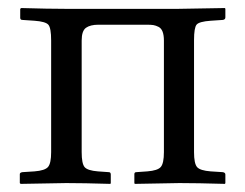

<svg xmlns="http://www.w3.org/2000/svg" viewBox="-20 -451 604 473"><path d="M106 -351.1Q106 -382.3 99.1 -390.1Q92.3 -397.9 64.9 -399.9L35.2 -401.9Q29.8 -401.9 29.8 -407.2V-429.2L32.2 -431.2Q99.1 -429.2 142.1 -429.2H418.9L534.2 -431.2L535.2 -429.2V-408.2Q535.2 -402.8 528.8 -401.9L499 -399.9Q470.7 -397.9 464.4 -390.4Q458 -382.8 458 -352.1V-76.2Q458 -47.9 465.6 -39.3Q473.1 -30.8 499 -28.8L528.8 -26.9Q535.2 -25.9 535.2 -21V0L534.2 2Q465.3 0 421.9 0L312 2L311 0V-22Q311 -26.9 315.9 -26.9L342.8 -28.8Q368.7 -30.8 376.2 -39.8Q383.8 -48.8 383.8 -76.2V-351.1Q383.8 -364.3 380.6 -372.8Q377.4 -381.3 370.6 -384.8Q363.8 -388.2 357.9 -389.2Q352.1 -390.1 342.8 -390.1H222.2Q202.6 -390.1 191.9 -382.6Q181.2 -375 181.2 -351.1V-76.2Q181.2 -47.9 188.5 -39.3Q195.8 -30.8 221.2 -28.8L248 -26.9Q252.9 -26.9 252.9 -21V0L252 2Q185.5 0 143.1 0L30.8 2L28.8 0V-22Q28.8 -25.9 35.2 -26.9L64.9 -28.8Q90.8 -30.8 98.4 -39.8Q106 -48.8 106 -76.2Z"/></svg>

Font: Linux Libertine G
Style: Regular
Weight: 400
Designer: Philipp H. Poll
Foundry: Philipp H. Poll
Version: Version 4.7.5